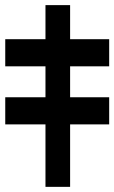

<svg xmlns="http://www.w3.org/2000/svg" viewBox="-80 -726 444 746"><path d="M192.4 -706.1V0H96.7V-706.1ZM-59.6 -468.3V-573.7H344.2V-468.3ZM-59.6 -242.7V-348.1H344.2V-242.7Z"/></svg>

Font: Inter 24pt Black
Style: Regular
Weight: 900
Designer: Rasmus Andersson
Foundry: rsms
Version: Version 4.001;git-66647c0bb